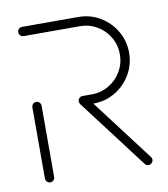

<svg xmlns="http://www.w3.org/2000/svg" viewBox="-65 -575 550 630"><g transform="rotate(-10 210.0 -259.5)"><path d="M53 0Q46.7 0 42 -4.4Q37.4 -8.9 37.4 -15.2V-252.6Q37.4 -258.9 42 -263.5Q46.7 -268.1 53 -268.1Q59.3 -268.1 63.7 -263.5Q68.1 -258.9 68.1 -252.6V-15.2Q68.1 -8.9 63.7 -4.4Q59.3 0 53 0ZM395.6 -15.6Q395.6 -9.3 390.9 -4.6Q386.3 0 380 0Q372.6 0 368.1 -5.9L193.7 -235.9Q190.7 -240 190.7 -245.2Q190.7 -251.5 195.2 -256.1Q199.6 -260.7 205.9 -260.7Q213 -260.7 218.1 -254.4L392.2 -24.8Q395.6 -21.1 395.6 -15.6ZM190.7 -245.6Q190.7 -251.9 195.2 -256.3Q199.6 -260.7 205.9 -260.7H237Q267.8 -260.7 293.9 -276.1Q320 -291.5 335.2 -317.6Q350.4 -343.7 350.4 -374.4Q350.4 -405.2 335.2 -431.3Q320 -457.4 293.9 -472.6Q267.8 -487.8 237 -487.8H49.6Q43.3 -487.8 38.9 -492.4Q34.4 -497 34.4 -503.3Q34.4 -509.6 38.9 -514.1Q43.3 -518.5 49.6 -518.5H237Q276.3 -518.5 309.3 -499.1Q342.2 -479.6 361.7 -446.7Q381.1 -413.7 381.1 -374.4Q381.1 -335.2 361.7 -302Q342.2 -268.9 309.3 -249.4Q276.3 -230 237 -230H205.9Q199.6 -230 195.2 -234.6Q190.7 -239.3 190.7 -245.6Z"/></g></svg>

Font: 26F Galaxy Sans Ultra Light
Style: Regular
Weight: 200
Designer: C₂₉H₂₅N₃O₅
Version: Version 1.100